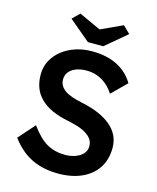

<svg xmlns="http://www.w3.org/2000/svg" viewBox="-132 -992 891 1092"><g transform="rotate(15 313.5 -446.0)"><path d="M39 -127 124 -223Q173 -155 220 -129Q267 -103 326 -103Q360 -103 388 -113.5Q416 -124 432 -142.5Q448 -161 448 -185Q448 -202 441.5 -216.5Q435 -231 422 -242.5Q409 -254 390 -264Q371 -274 347 -281Q323 -288 294 -294Q239 -305 198 -323.5Q157 -342 129 -369.5Q101 -397 88 -431.5Q75 -466 75 -510Q75 -554 94.5 -591Q114 -628 148 -655Q182 -682 227 -697Q272 -712 324 -712Q383 -712 429.5 -698Q476 -684 511.5 -656.5Q547 -629 570 -590L484 -505Q464 -536 439 -556.5Q414 -577 385 -587.5Q356 -598 324 -598Q288 -598 261.5 -588Q235 -578 220 -559.5Q205 -541 205 -515Q205 -495 214 -479.5Q223 -464 239.5 -452Q256 -440 282 -431Q308 -422 341 -415Q396 -404 440 -385.5Q484 -367 515 -341.5Q546 -316 562 -283.5Q578 -251 578 -211Q578 -142 545.5 -92.5Q513 -43 454 -16.5Q395 10 316 10Q255 10 204 -5.5Q153 -21 112 -52Q71 -83 39 -127ZM287 -756 162 -861 204 -902 332 -843 460 -902 502 -861 377 -756Z"/></g></svg>

Font: Mach Medium
Style: Regular
Weight: 500
Version: Version 1.002